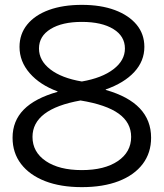

<svg xmlns="http://www.w3.org/2000/svg" viewBox="-20 -760 673 790"><path d="M316.7 10Q229.3 10 165.5 -14.8Q101.7 -39.7 66.7 -85.3Q31.7 -131 31.7 -193.3Q31.7 -262.3 77.7 -309Q123.6 -355.7 216.6 -382V-384Q144.3 -410.7 102.3 -458.8Q60.3 -507 60.3 -567Q60.3 -620 92 -659Q123.7 -698 181.3 -719Q239 -740 316.7 -740Q394.7 -740 452.2 -718.7Q509.7 -697.3 541.9 -658.7Q574 -620 574 -567Q574 -508.7 532.5 -463.7Q491 -418.7 415.1 -392V-390Q601.7 -337 601.7 -193.3Q601.7 -131 567.2 -85.3Q532.7 -39.7 468.7 -14.8Q404.7 10 316.7 10ZM316.7 -60.1Q410 -60.1 464.8 -97.2Q519.6 -134.4 519.6 -196.7Q519.6 -255.3 468.5 -292.3Q417.3 -329.3 311.3 -346.6Q113.7 -311.3 113.7 -196.7Q113.7 -134.4 168.6 -97.2Q223.4 -60.1 316.7 -60.1ZM316.7 -424.7Q399.7 -439 446.8 -475.2Q494 -511.3 494 -560.3Q494 -611.3 446.3 -640.6Q398.6 -669.9 316.7 -669.9Q235.7 -669.9 188.1 -640.6Q140.4 -611.3 140.4 -560.3Q140.4 -510.7 186.9 -474.7Q233.4 -438.7 316.7 -424.7Z"/></svg>

Font: M PLUS 2 Thin
Style: Regular
Weight: 100
Designer: Coji Morishita
Foundry: UNDERFOREST DESIGN
Version: Version 1.001